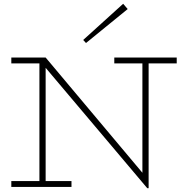

<svg xmlns="http://www.w3.org/2000/svg" viewBox="-20 -991 971 1018"><path d="M761 7 176 -686H222L735 -75V-669H768V7ZM40 0V-31H359V0ZM189 -15V-686H222V-15ZM40 -655V-686H222V-655ZM586 -655V-686H917V-655ZM436 -763 421 -779 633 -971 657 -943Z"/></svg>

Font: BioRhyme ExtraLight
Style: Regular
Weight: 250
Designer: Aoife Mooney
Foundry: Aoife Mooney Type
Version: Version 1.600;gftools[0.9.33]